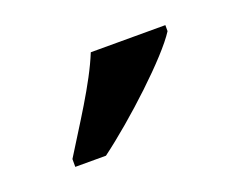

<svg xmlns="http://www.w3.org/2000/svg" viewBox="-44 -836 377 300"><g transform="rotate(-20 144.0 -686.0)"><path d="M40 -619V-606H91C145 -646 226 -721 248 -756V-766H124C106 -721 67 -663 40 -619Z"/></g></svg>

Font: Noto Serif Tamil Condensed SemiBold
Style: Regular
Weight: 600
Width: 3
Designer: Indian Type Foundry, Tom Grace, and the Monotype Design Team
Foundry: Monotype Imaging Inc.
Version: Version 2.004